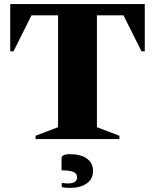

<svg xmlns="http://www.w3.org/2000/svg" viewBox="-20 -680 758 939"><path d="M154 0V-16L264 -58V-605H134L46 -429H30V-660H688V-429H672L584 -605H454V-58L564 -16V0ZM323 239Q313 239 301.5 238Q290 237 282 235V214Q290 216 299 216.5Q308 217 313 217Q357 217 357 187Q357 168 338.5 160.5Q320 153 281 153V95Q281 86 289.5 80Q298 74 321 74Q376 74 405.5 96Q435 118 435 156Q435 196 403.5 217.5Q372 239 323 239Z"/></svg>

Font: Spectral SC ExtraBold
Style: Regular
Weight: 800
Designer: Jean-Baptiste Levee
Foundry: Production Type
Version: Version 2.001